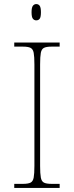

<svg xmlns="http://www.w3.org/2000/svg" viewBox="-20 -923 365 943"><path d="M50 0V-20H93Q118 -20 130 -26Q142 -32 145.5 -51Q149 -70 149 -108V-606Q149 -645 145.5 -663.5Q142 -682 130 -688Q118 -694 93 -694H50V-714H273V-694H233Q208 -694 196 -688Q184 -682 180.5 -663.5Q177 -645 177 -606V-108Q177 -70 180.5 -51Q184 -32 196 -26Q208 -20 233 -20H273V0ZM158 -823Q148 -823 141.5 -831Q135 -839 135 -863Q135 -886 141.5 -894.5Q148 -903 158 -903Q169 -903 175 -894.5Q181 -886 181 -863Q181 -839 175 -831Q169 -823 158 -823Z"/></svg>

Font: Noto Serif Tamil Thin
Style: Italic
Weight: 100
Italic angle: -12°
Designer: Indian Type Foundry, Tom Grace, and the Monotype Design Team
Foundry: Monotype Imaging Inc.
Version: Version 2.003; ttfautohint (v1.8.4.7-5d5b)